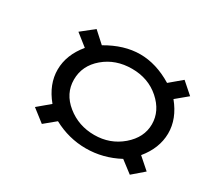

<svg xmlns="http://www.w3.org/2000/svg" viewBox="-70 -465 504 468"><g transform="rotate(30 182.5 -230.5)"><path d="M209.5 -323.2Q163.6 -323.2 131.6 -296.1Q99.6 -269 99.6 -229.7Q99.6 -190.4 132.6 -163.8Q165.5 -137.2 209.7 -137.2Q253.9 -137.2 286.4 -165Q318.8 -192.9 318.8 -230Q318.8 -267.1 287.1 -295.2Q255.4 -323.2 209.5 -323.2ZM116.7 -335.9Q164.1 -363.8 209.2 -363.8Q254.4 -363.8 300.3 -335.9L333.5 -363.8L365.2 -335.9L333.5 -309.6Q364.7 -271.5 364.3 -230Q363.8 -188.5 333.5 -151.9L365.2 -124L333.5 -96.7L300.3 -122.1Q256.3 -98.6 208.3 -98.6Q160.2 -98.6 116.7 -122.1L85.9 -96.7L50.8 -124L84 -151.9Q52.7 -189.9 53 -231.2Q53.2 -272.5 84 -309.6L50.8 -335.9L85.9 -363.8Z"/></g></svg>

Font: RIT Meera New
Style: Regular
Weight: 400
Designer: Hussain K H
Foundry: RIT
Version: 1.6.2